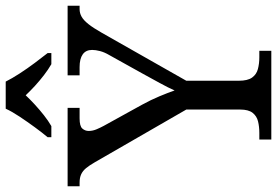

<svg xmlns="http://www.w3.org/2000/svg" viewBox="-174 -802 971 673"><g transform="rotate(-90 311.5 -465.5)"><path d="M159 0V-42H182Q204 -42 222.5 -46.5Q241 -51 252.5 -65.5Q264 -80 264 -109V-298L79 -619Q68 -638 58.5 -649.5Q49 -661 37 -666.5Q25 -672 8 -672H-5V-714H270V-672H233Q206 -672 197.5 -662.5Q189 -653 189 -640Q189 -626 195 -612Q201 -598 207 -587L281 -453Q298 -422 310.5 -392Q323 -362 331 -339Q340 -360 357 -391Q374 -422 391 -453L455 -568Q465 -585 469 -600.5Q473 -616 473 -628Q473 -650 457.5 -661Q442 -672 413 -672H384V-714H628V-672H616Q602 -672 589.5 -665Q577 -658 563.5 -641Q550 -624 533 -594L365 -298V-114Q365 -83 376 -67.5Q387 -52 406 -47Q425 -42 447 -42H470V0ZM167 -784Q183 -803 202 -829Q221 -855 239 -882Q257 -909 267 -931H362Q373 -909 390.5 -882Q408 -855 427.5 -829Q447 -803 462 -784V-771H423Q404 -782 384.5 -797Q365 -812 347 -828.5Q329 -845 314 -861Q299 -845 281 -828.5Q263 -812 244 -797Q225 -782 206 -771H167Z"/></g></svg>

Font: Noto Serif Tamil
Style: Italic
Weight: 400
Italic angle: -12°
Designer: Indian Type Foundry, Tom Grace, and the Monotype Design Team
Foundry: Monotype Imaging Inc.
Version: Version 2.003